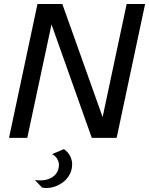

<svg xmlns="http://www.w3.org/2000/svg" viewBox="-20 -688 744 958"><path d="M25 0 167 -668H291L492 -104L612 -668H704L562 0H438L237 -566L116 0ZM190 248 154 210Q184 215 211.5 208.5Q239 202 256.5 183Q274 164 274 134Q274 120 266 105.5Q258 91 240 81L299 56Q321 72 330.5 92Q340 112 340 131Q340 160 327 183.5Q314 207 292 223Q270 239 243.5 246Q217 253 190 248Z"/></svg>

Font: Atkinson Hyperlegible Next
Style: Italic
Weight: 400
Italic angle: -12°
Designer: Elliott Scott, Megan Eiswerth, Linus Boman, Theodore Petrosky, Letters from Sweden
Foundry: Applied Design Works, Letters from Sweden
Version: Version 2.001